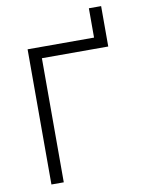

<svg xmlns="http://www.w3.org/2000/svg" viewBox="-96 -951 764 1017"><g transform="rotate(-10 286.5 -442.5)"><path d="M96.7 0V-727.1H454.1V-884.8H520V-667.5H163.1V0Z"/></g></svg>

Font: Interop Light
Style: Regular
Weight: 300
Designer: Rasmus Andersson, Google, Jang Haemin
Foundry: jhaemin
Version: Version 1.007